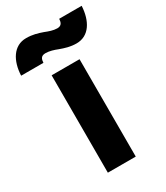

<svg xmlns="http://www.w3.org/2000/svg" viewBox="-243 -808 769 888"><g transform="rotate(-30 142.0 -364.5)"><path d="M132 -711C106 -720 81 -728 46 -728C-21 -728 -57 -666 -60 -589H59C60 -607 64 -623 89 -623C110 -623 132 -616 152 -608C177 -599 204 -590 237 -590C305 -590 340 -651 344 -729H224C223 -712 219 -695 195 -695C174 -695 152 -703 132 -711ZM63 0H212V-520H63Z"/></g></svg>

Font: Fixel Text Bold
Style: Bold
Weight: 700
Width: 4
Designer: AlfaBravo + MacPaw
Foundry: Kyrylo Tkachov, Marchela Mozhyna, Serhii Makarenko, Maria Weinstein, Zakhar Kryvoshyya
Version: Version 1.211